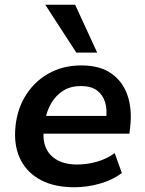

<svg xmlns="http://www.w3.org/2000/svg" viewBox="-20 -780 611 810"><path d="M294 10Q211 10 154 -19.5Q97 -49 68.5 -103Q40 -157 44 -229Q48 -308 84 -370Q120 -432 181.5 -468Q243 -504 324 -504Q402 -504 450.5 -469.5Q499 -435 518.5 -376Q538 -317 529 -243L526 -216H144L155 -291H444L427 -274Q433 -317 423.5 -348.5Q414 -380 389 -398.5Q364 -417 321 -417Q278 -417 247 -397.5Q216 -378 197 -346Q178 -314 171 -275L167 -247Q158 -196 172 -160.5Q186 -125 220 -105.5Q254 -86 306 -86Q348 -86 389.5 -98Q431 -110 464 -134L494 -50Q456 -21 402 -5.5Q348 10 294 10ZM302 -558 171 -760H297L390 -558Z"/></svg>

Font: Nunito Sans 10pt
Style: Bold Italic
Weight: 700
Italic angle: -9°
Designer: Vernon Adams
Foundry: Vernon Adams
Version: Version 3.101;gftools[0.9.27]